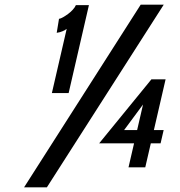

<svg xmlns="http://www.w3.org/2000/svg" viewBox="-20 -720 772 825"><path d="M202.9 -320H274.9L362.1 -698H306.1C303.3 -691.3 298.7 -684.7 292.5 -678C286.3 -671.3 279.6 -665.3 272.4 -660C265.1 -654.7 258.1 -650 251.1 -646C244.2 -642 238.4 -639.7 233.5 -639L223.7 -579C233.3 -580.3 241.8 -582.6 249.3 -586C256.7 -589.3 262.5 -592.7 266.6 -596ZM181.4 85 683.6 -700H584.6L83.4 85ZM628 -104H670L683.2 -161H641.2L691.5 -379H630.5L406 -104H556L532.2 -1H604.2ZM594.6 -271 569.2 -161H513.2Z"/></svg>

Font: Cabin Condensed
Style: Regular
Weight: 400
Italic angle: -13°
Designer: Pablo Impallari
Foundry: Pablo Impallari. www.impallari.com Igino Marini. www.ikern.com
Version: Version 1.006